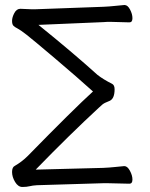

<svg xmlns="http://www.w3.org/2000/svg" viewBox="-20 -730 597 764"><path d="M495 1 408 -1H392L127 7Q110 8 98 11Q86 14 69 14Q52 14 40 -6Q28 -26 28 -45.5Q28 -65 39 -70Q68 -87 90 -109Q275 -298 350 -366Q288 -422 199.5 -497Q111 -572 86 -591.5Q61 -611 50 -616.5Q39 -622 33.5 -627.5Q28 -633 28 -647Q28 -661 37 -678Q46 -695 61 -695L108 -693H117L391 -703Q415 -704 437.5 -706.5Q460 -709 474 -710H476Q488 -710 497.5 -692Q507 -674 507 -657.5Q507 -641 495 -641L421 -643Q414 -643 407 -643Q400 -643 392 -642L133 -631Q267 -523 368 -432Q391 -414 425 -397Q436 -392 436 -375Q436 -338 417 -329Q408 -325 398.5 -321Q389 -317 374 -302Q257 -194 122 -55L391 -62Q415 -63 438 -65.5Q461 -68 474 -69H475Q487 -69 497 -50.5Q507 -32 507 -15.5Q507 1 495 1Z"/></svg>

Font: QiushuiShotai
Style: Regular
Weight: 600
Designer: Fontworks Inc.
Foundry: Fontworks Inc.
Version: Version 1.250